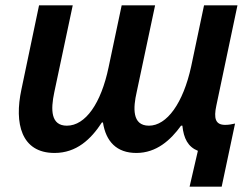

<svg xmlns="http://www.w3.org/2000/svg" viewBox="-20 -562 944 718"><path d="M689 136H809L859 -100C847 -97 834 -95 822 -95C785 -95 779 -120 789 -167L868 -542H743L695 -314C665 -176 604 -92 537 -92C473 -92 478 -160 491 -217L560 -542H435L386 -310C358 -176 300 -92 230 -92C170 -92 169 -151 183 -217L252 -542H126L60 -227C33 -101 59 10 184 10C266 10 320 -41 361 -104H365C376 -33 416 10 490 10C565 10 618 -38 657 -92H662C667 -44 683 -13 720 2Z"/></svg>

Font: Noto Sans SemiBold
Style: Italic
Weight: 600
Italic angle: -12°
Designer: Monotype Design Team
Foundry: Monotype Imaging Inc.
Version: Version 2.013